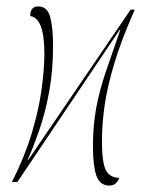

<svg xmlns="http://www.w3.org/2000/svg" viewBox="-20 -566 465 597"><path d="M320 11Q290 11 279.5 -20.5Q269 -52 269 -110Q269 -175 279 -229.5Q289 -284 308.5 -341.5Q328 -399 354 -473H352L34 0H17Q57 -79 79 -152.5Q101 -226 109.5 -289.5Q118 -353 118 -400Q118 -510 74 -516Q74 -546 99 -546Q128 -546 136.5 -511.5Q145 -477 145 -426Q145 -345 132.5 -278.5Q120 -212 101.5 -159.5Q83 -107 66 -69H68L386 -536H399Q357 -441 335 -367.5Q313 -294 305 -236Q297 -178 297 -128Q297 -58 310 -35.5Q323 -13 351 -13Q346 -1 339 5Q332 11 320 11Z"/></svg>

Font: Noto Serif Display ExtraCondensed Thin
Style: Italic
Weight: 100
Width: 2
Italic angle: -12°
Designer: Monotype Design Team
Foundry: Monotype Imaging Inc.
Version: Version 2.009